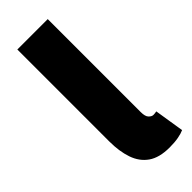

<svg xmlns="http://www.w3.org/2000/svg" viewBox="-235 -726 768 768"><g transform="rotate(-45 149.0 -342.0)"><path d="M212 12Q154 12 120.5 -11.5Q87 -35 72.5 -77.5Q58 -120 58 -176V-696H230V-170Q230 -145 239.5 -135.5Q249 -126 258 -126Q263 -126 266.5 -126.5Q270 -127 276 -128L296 -2Q283 4 262 8Q241 12 212 12Z"/></g></svg>

Font: Source Sans 3 ExtraLight Black
Style: Regular
Weight: 900
Version: Version 3.052;hotconv 1.1.0;makeotfexe 2.6.0